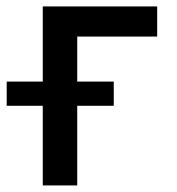

<svg xmlns="http://www.w3.org/2000/svg" viewBox="-59 -565 540 585"><path d="M419.9 -545.4V-453.6H176.3V-316.4H287.6V-242.7H176.3V0H71.3V-242.7H-38.6V-316.4H71.3V-545.4Z"/></svg>

Font: Karasuma Gothic
Style: Regular
Weight: 500
Designer: Rasmus Andersson / Ryoko Nishizuka
Foundry: Genbu
Version: Version 1.00